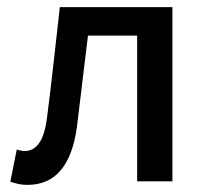

<svg xmlns="http://www.w3.org/2000/svg" viewBox="-20 -509 582 539"><path d="M57 10Q43 10 32 7.5Q21 5 9 1L27 -89Q32 -88 37.5 -86.5Q43 -85 50 -85Q74 -85 90 -107.5Q106 -130 112 -179Q122 -256 130.5 -333.5Q139 -411 148 -489H464V0H365V-409H227Q219 -346 211.5 -281.5Q204 -217 196 -153Q185 -72 150.5 -31Q116 10 57 10Z"/></svg>

Font: Source Sans 3 Medium
Style: Regular
Weight: 500
Designer: Paul D. Hunt
Foundry: Adobe
Version: Version 3.052;hotconv 1.1.0;makeotfexe 2.6.0